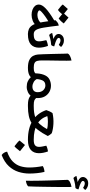

<svg xmlns="http://www.w3.org/2000/svg" viewBox="615 -1399 1116 2386"><g transform="rotate(90 1173.0 -206.0)"><path d="M164.6 -40.5Q131.8 -40.5 102.5 -51Q73.2 -61.5 54.9 -81.8Q36.6 -102.1 36.6 -131.8Q36.6 -169.4 84.7 -215.8Q132.8 -262.2 239.3 -325.2L255.4 -254.9Q217.8 -233.9 184.3 -210Q150.9 -186 129.9 -166.7Q108.9 -147.5 108.9 -139.6Q108.9 -127.9 125.7 -120.4Q142.6 -112.8 166.5 -112.8Q195.8 -112.8 227.3 -127Q258.8 -141.1 274.9 -176.3L296.4 -98.1Q274.4 -69.3 238.3 -54.9Q202.1 -40.5 164.6 -40.5ZM403.3 4.9Q370.6 4.9 343.8 -6.1Q316.9 -17.1 296.6 -46.1Q276.4 -75.2 264.2 -129.4Q252 -183.1 246.3 -231Q240.7 -278.8 231 -337.4Q237.3 -345.7 255.1 -359.9Q272.9 -374 297.9 -378.4Q312 -259.8 323.2 -191.9Q334.5 -124 352.3 -95.7Q370.1 -67.4 403.3 -67.4H413.1V4.9ZM209.5 -377Q183.1 -396 164.3 -413.1Q145.5 -430.2 142.6 -437L198.7 -499.5L271.5 -440.4Q251.5 -413.1 232.9 -396Q214.4 -378.9 209.5 -377ZM102.5 -368.7Q76.7 -387.7 57.9 -404.5Q39.1 -421.4 36.1 -428.7L91.8 -491.2L165 -431.6Q142.6 -401.9 125.5 -386Q108.4 -370.1 102.5 -368.7Z M393.6 4.9V-67.4H406.7Q455.6 -67.4 474.6 -84.2Q493.7 -101.1 493.7 -132.8Q493.7 -151.9 489.3 -174.1Q484.9 -196.3 479 -223.1Q491.7 -230.5 514.2 -236.8Q536.6 -243.2 550.8 -243.7Q572.3 -182.6 572.3 -131.3Q572.3 -67.4 532 -31.2Q491.7 4.9 406.7 4.9ZM415.5 -258.8Q406.2 -264.6 398.9 -276.1Q391.6 -287.6 389.6 -296.4Q418.9 -304.7 464.4 -311Q431.6 -324.7 417 -340.3Q402.3 -356 402.3 -377.4Q402.3 -400.9 423.1 -421.6Q443.8 -442.4 482.4 -442.4Q506.3 -442.4 525.6 -433.6Q544.9 -424.8 562 -409.7Q559.6 -398.9 551.3 -390.9Q543 -382.8 535.2 -378.9Q505.9 -399.9 481 -399.9Q469.7 -399.9 460.4 -394.3Q451.2 -388.7 451.2 -376Q451.2 -364.3 471.9 -352.1Q492.7 -339.8 555.7 -321.8Q555.7 -314 550.8 -302.2Q545.9 -290.5 539.1 -284.2Q491.7 -280.8 459 -271.7Q426.3 -262.7 415.5 -258.8Z M822.3 4.9Q759.3 4.9 724.1 -13.2Q689 -31.2 674.3 -59.8Q659.7 -88.4 657.2 -119.6Q655.3 -147 653.8 -189.2Q652.3 -231.4 651.1 -279.1Q649.9 -326.7 648.9 -371.1Q647.9 -415.5 647.2 -447.8Q646.5 -480 645.5 -490.7Q651.4 -503.9 668 -513.4Q684.6 -522.9 702.9 -529.1Q721.2 -535.2 731.9 -536.6Q733.4 -527.8 733.9 -507.1Q734.4 -486.3 734.4 -476.6Q734.4 -436.5 733.6 -382.3Q732.9 -328.1 731.9 -272.2Q731 -216.3 731 -170.4Q731 -133.3 737.1 -110.6Q743.2 -87.9 762.7 -77.6Q782.2 -67.4 822.3 -67.4H832V4.9Z M1059.1 20Q1019 20 991 6.6Q962.9 -6.8 944.6 -25.1Q926.3 -43.5 916 -58.1L950.2 -131.8Q967.3 -84.5 997.8 -67.6Q1028.3 -50.8 1056.6 -50.8Q1088.4 -50.8 1106.9 -67.1Q1125.5 -83.5 1125.5 -116.2Q1125.5 -161.6 1100.1 -186.8Q1074.7 -211.9 1042.5 -211.9Q994.6 -211.9 978.3 -173.8Q961.9 -135.7 961.9 -80.6Q950.7 -30.8 914.6 -12.7Q878.4 5.4 823.2 4.9Q821.3 4.9 818.1 4.9Q814.9 4.9 812.5 4.9V-67.4Q814.9 -67.4 817.1 -67.4Q819.3 -67.4 822.3 -67.4Q857.9 -67.4 875 -75.4Q892.1 -83.5 892.1 -93.8Q892.1 -97.7 892.1 -101.6Q892.1 -105.5 892.6 -111.3Q896.5 -168.9 917.5 -210.9Q936.5 -249 971.7 -265.1Q1006.8 -281.2 1044.9 -281.2Q1085 -281.2 1119.9 -262.5Q1154.8 -243.7 1176.8 -207.3Q1198.7 -170.9 1198.7 -117.7Q1198.7 -70.8 1178 -40.3Q1157.2 -9.8 1125.2 5.1Q1093.3 20 1059.1 20ZM1286.1 4.9Q1246.1 4.9 1221.7 -1.2Q1197.3 -7.3 1181.9 -18.1Q1166.5 -28.8 1152.3 -43.5L1195.3 -102.1Q1208 -83 1227.1 -75.2Q1246.1 -67.4 1286.1 -67.4H1295.9V4.9Z M1276.4 4.9V-67.4H1300.8Q1385.7 -67.4 1437.3 -86.4Q1488.8 -105.5 1522 -142.1Q1555.2 -178.7 1584.5 -232.4Q1566.4 -238.3 1543.2 -240.7Q1520 -243.2 1492.2 -243.2Q1445.3 -243.2 1422.4 -235.8Q1452.6 -147.9 1526.1 -107.7Q1599.6 -67.4 1714.8 -67.4H1724.6V4.9H1714.8Q1573.2 4.9 1480 -52.7Q1386.7 -110.4 1348.1 -222.7Q1353.5 -241.7 1363.8 -263.4Q1374 -285.2 1385.7 -300.8Q1451.2 -315.4 1519 -311.8Q1586.9 -308.1 1635.7 -291Q1644 -283.2 1654.5 -268.6Q1665 -253.9 1670.4 -242.2Q1632.3 -168 1594.7 -119.9Q1557.1 -71.8 1514.9 -44.4Q1472.7 -17.1 1420.7 -6.1Q1368.7 4.9 1300.8 4.9Z M1705.1 4.9V-67.4H1718.3Q1767.1 -67.4 1786.1 -84.2Q1805.2 -101.1 1805.2 -132.8Q1805.2 -151.9 1800.8 -174.1Q1796.4 -196.3 1790.5 -223.1Q1803.2 -230.5 1825.7 -236.8Q1848.1 -243.2 1862.3 -243.7Q1883.8 -182.6 1883.8 -131.3Q1883.8 -67.4 1843.5 -31.2Q1803.2 4.9 1718.3 4.9ZM1796.9 171.9Q1769.5 151.9 1749.8 134Q1730 116.2 1726.6 108.9L1781.7 41.5L1858.9 103.5Q1810.5 167.5 1796.9 171.9Z M1906.7 331.5Q1886.7 317.9 1877 299.3Q1867.2 280.8 1864.7 263.7Q1944.3 235.8 1986.8 193.6Q2029.3 151.4 2045.4 99.1Q2061.5 46.9 2061.5 -9.8Q2061.5 -51.8 2056.9 -95Q2052.2 -138.2 2043.9 -179.7Q2058.1 -189 2077.9 -194.6Q2097.7 -200.2 2116.2 -200.7Q2127 -155.8 2131.8 -107.2Q2136.7 -58.6 2136.7 -13.2Q2136.7 56.2 2116 122.1Q2095.2 188 2045.2 242.4Q1995.1 296.9 1906.7 331.5Z M2192.9 -560.5Q2183.6 -566.4 2176.3 -577.9Q2168.9 -589.4 2167 -598.1Q2196.3 -606.4 2241.7 -612.8Q2209 -626.5 2194.3 -642.1Q2179.7 -657.7 2179.7 -679.2Q2179.7 -702.6 2200.4 -723.4Q2221.2 -744.1 2259.8 -744.1Q2283.7 -744.1 2303 -735.4Q2322.3 -726.6 2339.4 -711.4Q2336.9 -700.7 2328.6 -692.6Q2320.3 -684.6 2312.5 -680.7Q2283.2 -701.7 2258.3 -701.7Q2247.1 -701.7 2237.8 -696Q2228.5 -690.4 2228.5 -677.7Q2228.5 -666 2249.3 -653.8Q2270 -641.6 2333 -623.5Q2333 -615.7 2328.1 -604Q2323.2 -592.3 2316.4 -585.9Q2269 -582.5 2236.3 -573.5Q2203.6 -564.5 2192.9 -560.5Z M2225.6 30.8Q2226.1 15.1 2226.3 -4.2Q2226.6 -23.4 2226.6 -44.9Q2226.6 -94.7 2225.3 -153.1Q2224.1 -211.4 2222.4 -269Q2220.7 -326.7 2219 -375.2Q2217.3 -423.8 2216.1 -455.1Q2214.8 -486.3 2214.8 -490.7Q2220.7 -504.9 2237.3 -514.4Q2253.9 -523.9 2272.5 -529.5Q2291 -535.2 2301.8 -536.6Q2302.7 -530.8 2303.5 -517.6Q2304.2 -504.4 2304.2 -491.9Q2304.2 -479.5 2304.2 -476.6Q2304.2 -452.1 2304 -406.5Q2303.7 -360.8 2303 -303.7Q2302.2 -246.6 2301.3 -188.2Q2300.3 -129.9 2299.1 -80.1Q2297.9 -30.3 2295.9 1Q2286.1 13.7 2264.9 21Q2243.7 28.3 2225.6 30.8Z"/></g></svg>

Font: Harmattan Medium
Style: Regular
Weight: 500
Designer: George W. Nuss III and SIL International
Foundry: SIL International
Version: Version 4.000